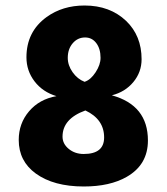

<svg xmlns="http://www.w3.org/2000/svg" viewBox="-20 -665 608 697"><path d="M185 -316Q135 -331 105.5 -369.5Q76 -408 76 -457Q76 -550 149 -603Q207 -645 287 -645Q379 -645 438 -589Q494 -535 494 -450Q494 -403 464 -367Q434 -331 386 -319Q517 -283 517 -155Q517 -67 440 -23Q379 12 284 12Q175 12 110 -35Q48 -80 48 -157Q48 -217 85.5 -261Q123 -305 185 -316ZM287 -368Q309 -375 327 -402.5Q345 -430 345 -455Q345 -488 329.5 -508.5Q314 -529 289 -529Q262 -529 244 -508Q226 -487 226 -455Q226 -428 243.5 -403Q261 -378 287 -368ZM290 -264Q207 -234 207 -169Q207 -143 229.5 -124.5Q252 -106 284 -106Q358 -106 358 -166Q358 -232 290 -264Z"/></svg>

Font: Tajawal Black
Style: Regular
Weight: 900
Designer: Boutros Fonts
Foundry: Created by Boutros International 2017
Version: Version 1.700